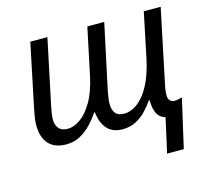

<svg xmlns="http://www.w3.org/2000/svg" viewBox="-103 -658 1057 966"><g transform="rotate(-15 425.0 -175.0)"><path d="M692 7Q673 1 661 -11Q649 -23 643 -44.5Q637 -66 636 -97H633Q616 -72 592.5 -47Q569 -22 538 -6Q507 10 469 10Q417 10 388.5 -22Q360 -54 355 -109H351Q332 -80 306 -52.5Q280 -25 247.5 -7.5Q215 10 176 10Q116 10 84.5 -24Q53 -58 53 -122Q53 -146 57 -166.5Q61 -187 65 -210L133 -536H222L151 -199Q147 -177 144 -160.5Q141 -144 141 -129Q141 -100 156 -82Q171 -64 203 -64Q234 -64 268 -87.5Q302 -111 332 -162Q362 -213 379 -294L430 -536H518L446 -199Q442 -177 439.5 -160.5Q437 -144 437 -132Q437 -99 451 -81.5Q465 -64 497 -64Q521 -64 546.5 -77Q572 -90 596.5 -118.5Q621 -147 641.5 -193Q662 -239 676 -305L724 -536H812L733 -158Q729 -142 727 -125.5Q725 -109 725 -98Q725 -80 734 -70.5Q743 -61 759 -61Q771 -61 780.5 -64Q790 -67 797 -68L739 186H652Z"/></g></svg>

Font: Noto Sans Display
Style: Italic
Weight: 400
Italic angle: -12°
Designer: Monotype Design Team
Foundry: Monotype Imaging Inc.
Version: Version 2.003